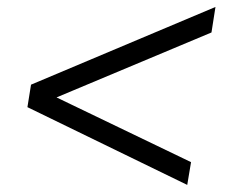

<svg xmlns="http://www.w3.org/2000/svg" viewBox="-20 -559 640 544"><path d="M510.5 -35.1 57.7 -255.4 67.9 -319.1 590.5 -539.3 579.2 -467 91.8 -262.7 98.6 -303 521.3 -99.6Z"/></svg>

Font: Nunito Sans 12pt ExtraLight
Style: Italic
Weight: 200
Italic angle: -9°
Designer: Vernon Adams
Foundry: Vernon Adams
Version: Version 3.101;gftools[0.9.27]